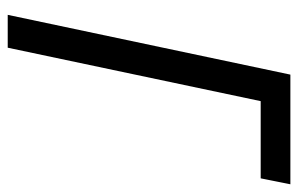

<svg xmlns="http://www.w3.org/2000/svg" viewBox="-154 -600 754 485"><g transform="rotate(90 222.5 -357.0)"><path d="M17 0H100L235 -639H430L445 -714H168Z"/></g></svg>

Font: Noto Sans Condensed
Style: Italic
Weight: 400
Width: 3
Italic angle: -12°
Designer: Monotype Design Team
Foundry: Monotype Imaging Inc.
Version: Version 2.013